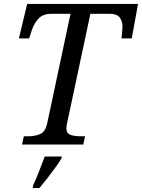

<svg xmlns="http://www.w3.org/2000/svg" viewBox="-20 -734 721 975"><path d="M92 0 101 -42H124Q157 -42 183.5 -53Q210 -64 220 -109L338 -664H242Q198 -664 175.5 -639.5Q153 -615 142 -582L128 -539H76L118 -714H681L649 -539H597Q598 -545 599 -558.5Q600 -572 601 -584.5Q602 -597 602 -600Q602 -626 588 -645Q574 -664 536 -664H439L321 -110Q317 -94 317 -82Q317 -57 337.5 -49.5Q358 -42 389 -42H412L403 0ZM148 208Q163 175 178.5 136Q194 97 207 61H294L292 71Q279 92 259.5 119Q240 146 219 173Q198 200 180 221H146Z"/></svg>

Font: NotoSerif-Italic
Style: Regular
Weight: 400
Italic angle: -12°
Designer: Monotype Design Team
Foundry: Monotype Imaging Inc.
Version: Version 2.007; ttfautohint (v1.8) -l 8 -r 50 -G 200 -x 14 -D